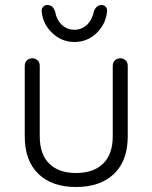

<svg xmlns="http://www.w3.org/2000/svg" viewBox="-20 -741 609 768"><path d="M491 -478V-196Q491 -98 436 -45.5Q381 7 284 7Q188 7 133.5 -45.5Q79 -98 79 -196V-478Q79 -491 87.5 -499.5Q96 -508 109 -508Q122 -508 130.5 -499.5Q139 -491 139 -478V-196Q139 -124 177 -86.5Q215 -49 284 -49Q354 -49 392.5 -86.5Q431 -124 431 -196V-478Q431 -491 439.5 -499.5Q448 -508 461 -508Q474 -508 482.5 -499.5Q491 -491 491 -478ZM147 -693Q145 -704 151.5 -712.5Q158 -721 169 -721Q181 -721 188 -715Q195 -709 200 -697Q206 -662 227 -642Q248 -622 278 -622Q307 -622 328 -642Q349 -662 356 -697Q366 -721 386 -721Q397 -721 403.5 -713Q410 -705 408 -694Q403 -644 366 -608.5Q329 -573 278 -573Q227 -573 189.5 -608.5Q152 -644 147 -693Z"/></svg>

Font: Quicksand
Style: Regular
Weight: 400
Designer: Andrew Paglinawan
Foundry: Andrew Paglinawan
Version: Version 3.000